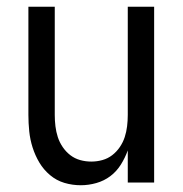

<svg xmlns="http://www.w3.org/2000/svg" viewBox="-20 -540 540 568"><path d="M219 8Q194 8 170.5 1Q147 -6 128 -22Q109 -38 96.5 -59Q84 -80 76.5 -103.5Q69 -127 66.5 -151.5Q64 -176 64 -200V-520H142V-200Q142 -183 144 -166.5Q146 -150 151 -134.5Q156 -119 165.5 -105Q175 -91 188 -81Q201 -71 217 -66.5Q233 -62 250 -62Q267 -62 283 -66.5Q299 -71 312 -81Q325 -91 334.5 -105Q344 -119 349 -134.5Q354 -150 356 -166.5Q358 -183 358 -200V-520H436V0H358V-95Q350 -73 337.5 -53Q325 -33 306.5 -19Q288 -5 265 1.5Q242 8 219 8Z"/></svg>

Font: Huly
Style: Regular
Weight: 400
Designer: Belleve Invis
Foundry: Belleve Invis
Version: Version 33.2.5; ttfautohint (v1.8.4)